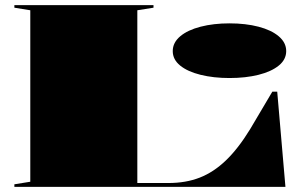

<svg xmlns="http://www.w3.org/2000/svg" viewBox="-20 -728 1174 748"><path d="M36 0V-10L98 -20V-688L36 -698V-708H578V-698L515 -688V-15H636Q704 -15 758 -36Q812 -57 860 -103Q908 -149 954 -224L1041 -371H1060L1092 0ZM874 -637Q937 -637 987 -624Q1037 -611 1066 -586.5Q1095 -562 1095 -529Q1095 -496 1066 -472.5Q1037 -449 987 -436.5Q937 -424 874 -424Q812 -424 761.5 -436.5Q711 -449 682 -472.5Q653 -496 653 -529Q653 -562 682 -586.5Q711 -611 761.5 -624Q812 -637 874 -637Z"/></svg>

Font: Kalnia Expanded SemiBold
Style: Regular
Weight: 600
Width: 7
Designer: Frida Medrano
Foundry: Frida Medrano
Version: Version 1.105